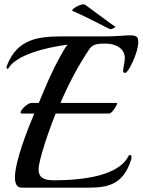

<svg xmlns="http://www.w3.org/2000/svg" viewBox="-20 -866 658 886"><path d="M616 -688C612 -700 600 -703 580 -703C555 -703 518 -698 471 -698H307C299 -698 288 -698 273 -698C166 -698 60 -692 11 -561C10 -559 10 -558 10 -556C10 -552 13 -548 15 -548C17 -548 18 -549 19 -551C54 -611 184 -646 292 -660C280 -646 271 -629 261 -611C217 -533 192 -470 159 -391H125C108 -391 75 -360 75 -347C75 -344 77 -342 83 -342H138C108 -270 49 -123 49 -47C49 -18 58 0 80 0H341C354 0 368 0 382 0C472 0 547 -9 585 -129C586 -134 587 -137 587 -140C587 -148 583 -151 580 -151C577 -151 575 -150 574 -148C529 -53 358 -34 228 -34C176 -34 158 -51 158 -85C158 -124 204 -262 237 -342H484C497 -342 521 -382 521 -390C521 -390 520 -391 520 -391H259C296 -477 339 -560 392 -639C407 -662 430 -665 467 -665C517 -665 556 -640 556 -598C556 -580 548 -551 548 -538C548 -530 553 -530 559 -530C571 -530 618 -621 618 -672C618 -678 617 -683 616 -688ZM316 -815C387 -785 484 -731 490 -731C496 -731 514 -740 513 -743C498 -750 422 -809 373 -844C371 -845 368 -846 365 -846C348 -846 313 -826 313 -818C313 -817 314 -816 316 -815Z"/></svg>

Font: Playball
Style: Regular
Weight: 400
Designer: Robert E. Leuschke
Foundry: Robert E. Leuschke
Version: Version 1.001